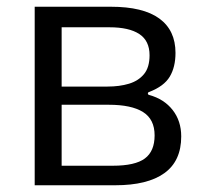

<svg xmlns="http://www.w3.org/2000/svg" viewBox="-20 -550 598 570"><path d="M83 0V-530H309Q405 -530 453 -495Q501 -460 501 -393Q501 -351 484 -322.5Q467 -294 423 -277Q419 -276 419 -272.5Q419 -269 423 -268Q467 -256 492.5 -223.5Q518 -191 518 -145Q518 -72 468 -36Q418 0 322 0ZM315 -58Q381 -58 410 -79.5Q439 -101 439 -148Q439 -196 404.5 -217.5Q370 -239 303 -239H163V-58ZM299 -293Q335 -293 363 -301.5Q391 -310 407.5 -330Q424 -350 424 -386Q424 -429 393.5 -449Q363 -469 305 -469H163V-293Z"/></svg>

Font: Libre Franklin
Style: Regular
Weight: 400
Designer: Pablo Impallari, Rodrigo Fuenzalida, Nhung Nguyen
Foundry: Impallari Type
Version: Version 3.000